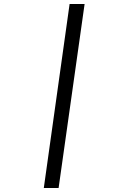

<svg xmlns="http://www.w3.org/2000/svg" viewBox="-20 -740 640 960"><path d="M199 200 328 -720H403L273 200Z"/></svg>

Font: Chivo Mono
Style: Italic
Weight: 400
Italic angle: -8.05°
Monospace: yes
Version: Version 1.008